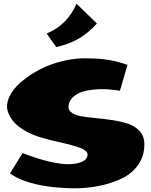

<svg xmlns="http://www.w3.org/2000/svg" viewBox="-20 -1046 816 1036"><path d="M393 -1026Q449 -972 503 -919Q457 -868 405.5 -838Q354 -808 284 -792Q256 -829 232 -865Q343 -911 393 -1026ZM102 -220Q184 -188 249 -173.5Q314 -159 352 -160Q390 -161 414.5 -170Q439 -179 447 -192.5Q455 -206 451 -220Q444 -238 402 -252Q360 -266 304 -278Q248 -290 190.5 -307.5Q133 -325 85.5 -360Q38 -395 22 -445Q11 -481 30 -523Q49 -565 92.5 -602.5Q136 -640 193.5 -670.5Q251 -701 321.5 -717.5Q392 -734 459 -731Q571 -731 668 -696L627 -556Q622 -557 613.5 -558.5Q605 -560 579.5 -562.5Q554 -565 530 -565Q506 -565 475.5 -561.5Q445 -558 421.5 -550Q398 -542 378.5 -526Q359 -510 352 -487Q344 -459 361.5 -442.5Q379 -426 414.5 -419.5Q450 -413 494.5 -409Q539 -405 585.5 -398Q632 -391 670.5 -378.5Q709 -366 734 -338Q759 -310 759 -267Q759 -204 725.5 -156.5Q692 -109 637.5 -83Q583 -57 515 -43Q447 -29 374 -30Q301 -31 235 -40.5Q169 -50 115.5 -69Q62 -88 34 -111Z"/></svg>

Font: LONDON PRESLEY
Style: Regular
Weight: 400
Version: Version 001.000